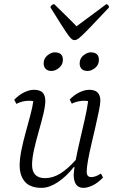

<svg xmlns="http://www.w3.org/2000/svg" viewBox="-20 -896 559 928"><path d="M181 12Q126 12 100.5 -17.5Q75 -47 75 -97Q75 -129 83.5 -170.5Q92 -212 104 -255.5Q116 -299 126.5 -338.5Q137 -378 141 -407Q132 -409 121 -409Q88 -409 59 -394L49 -414Q72 -438 97.5 -450Q123 -462 143 -462Q173 -462 186 -448.5Q199 -435 199 -409Q199 -384 189.5 -344.5Q180 -305 167 -260Q154 -215 144.5 -172.5Q135 -130 135 -99Q135 -35 198 -35Q235 -35 271 -57Q307 -79 346 -123Q354 -165 366 -216.5Q378 -268 389.5 -318.5Q401 -369 406 -407Q398 -409 387 -409Q356 -409 327 -395L317 -415Q339 -438 364.5 -450Q390 -462 411 -462Q439 -462 452 -448.5Q465 -435 465 -410Q465 -393 458 -359.5Q451 -326 441.5 -284Q432 -242 422 -200Q412 -158 405.5 -122Q399 -86 399 -66Q399 -40 421 -40Q441 -40 468 -57L478 -38Q453 -12 428 0Q403 12 383 12Q337 12 336 -51Q337 -65 340 -89H337Q301 -43 259.5 -15.5Q218 12 181 12ZM404 -553Q384 -553 374.5 -563Q365 -573 365 -589Q365 -614 383.5 -628.5Q402 -643 418 -643Q458 -643 458 -607Q458 -582 439.5 -567.5Q421 -553 404 -553ZM229 -553Q211 -553 201 -563Q191 -573 191 -590Q191 -613 209 -628Q227 -643 244 -643Q284 -643 284 -607Q284 -583 265.5 -568Q247 -553 229 -553ZM340 -702Q334 -702 327.5 -706.5Q321 -711 310 -726Q299 -741 278.5 -773Q258 -805 224 -860Q224 -866 230 -871Q236 -876 242 -876Q285 -834 314.5 -805Q344 -776 350 -769Q362 -778 387 -796.5Q412 -815 441 -836.5Q470 -858 494 -876Q499 -876 503 -871Q507 -866 507 -860Q455 -805 424.5 -773Q394 -741 378 -726Q362 -711 354.5 -706.5Q347 -702 340 -702Z"/></svg>

Font: Petrona Light
Style: Italic
Weight: 300
Italic angle: -9°
Designer: Ringo R. Seeber
Foundry: Ringo R. Seeber
Version: Version 2.001; ttfautohint (v1.8.3)